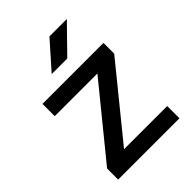

<svg xmlns="http://www.w3.org/2000/svg" viewBox="-204 -798 897 897"><g transform="rotate(-45 244.0 -350.0)"><path d="M41 0V-73L323 -419H41V-500H444V-429L161 -81H446V0ZM170 -568 287 -700H402L273 -568Z"/></g></svg>

Font: Figtree Medium
Style: Regular
Weight: 500
Designer: Erik Kennedy
Foundry: Erik Kennedy
Version: Version 2.001; ttfautohint (v1.8.4.7-5d5b);gftools[0.9.27]